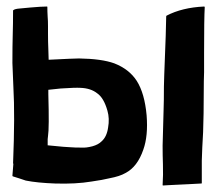

<svg xmlns="http://www.w3.org/2000/svg" viewBox="-20 -566 665 588"><path d="M606 -546 607 -544Q605 -510 605 -403V-345Q604 -320 604 -286Q604 -215 602 -161Q599 -111 598 -74V-42V-5Q598 -4 596 -4Q595 -4 559 -2L517 0L497 1L480 2Q478 2 478 1Q480 -31 479 -62Q478 -89 478 -120Q478 -130 481 -230Q482 -255 482 -301Q483 -322 483 -337Q489 -485 489 -516L490 -518Q538 -543 605 -546ZM291 -133Q307 -147 311 -175Q316 -203 309 -227Q298 -266 278 -280Q258 -296 226 -297Q211 -298 166 -295L128 -291V-278Q131 -173 127 -149L126 -140V-131V-121Q185 -115 197 -115Q208 -114 230 -114Q244 -113 263 -118Q281 -123 291 -133ZM330 -372Q376 -354 399 -318Q423 -280 429 -213Q434 -150 419 -108Q401 -55 364 -36Q347 -26 315 -20Q295 -15 260 -10Q212 -2 149 -4Q94 -6 59 -13L38 -20L19 -26L18 -28L21 -65H20Q26 -213 21 -299L18 -373Q18 -427 19 -460Q20 -493 20 -533V-534L21 -535Q26 -539 41 -540L73 -543Q107 -546 123 -546Q125 -546 125 -545Q125 -530 126 -514Q127 -503 127 -486V-463Q127 -437 128 -416Q129 -395 129 -383Q208 -387 222 -387Q291 -386 330 -372Z"/></svg>

Font: Tovari Sans
Style: Bold
Weight: 700
Designer: Verneri Kontto, Denis Ignatov
Foundry: Verneri Kontto
Version: Version 1.10 May 7, 2019